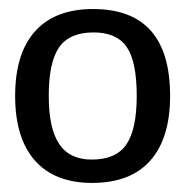

<svg xmlns="http://www.w3.org/2000/svg" viewBox="-20 -719 405 421"><path d="M353 -508.8Q353 -416 309.6 -366.9Q266.1 -317.9 182.1 -317.9Q100.1 -317.9 56.6 -366.9Q13.2 -416 13.2 -508.8Q13.2 -601.6 56.9 -650.4Q100.6 -699.2 184.1 -699.2Q353 -699.2 353 -508.8ZM279.8 -508.8Q279.8 -584 257.8 -616Q235.8 -647.9 185.1 -647.9Q132.3 -647.9 109.6 -615.2Q86.9 -582.5 86.9 -508.8Q86.9 -437 109.9 -403.1Q132.8 -369.1 181.2 -369.1Q234.4 -369.1 257.1 -402.3Q279.8 -435.5 279.8 -508.8Z"/></svg>

Font: Libra Sans Modern
Style: Regular
Weight: 400
Foundry: Stefan Peev, Context Ltd
Version: Version 1.000